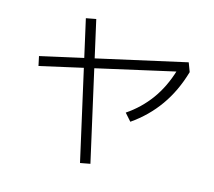

<svg xmlns="http://www.w3.org/2000/svg" viewBox="-114 -911 1228 1104"><g transform="rotate(15 500.0 -359.0)"><path d="M669 -251 630 -295Q710 -349 766 -426Q822 -503 853 -607L866 -602L76 -424L64 -480L905 -668L925 -615Q891 -497 827 -406.5Q763 -316 669 -251ZM510 42 451 53 268 -760 327 -771Z"/></g></svg>

Font: Murecho Thin Light
Style: Regular
Weight: 300
Version: Version 1.010